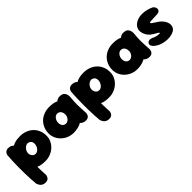

<svg xmlns="http://www.w3.org/2000/svg" viewBox="158 -1487 2687 2687"><g transform="rotate(-45 1502.0 -143.0)"><path d="M357 1Q281 1 231 -19.5Q181 -40 153.5 -75Q126 -110 114.5 -155Q103 -200 103 -250Q103 -314 118.5 -361.5Q134 -409 165.5 -439.5Q197 -470 245 -485Q293 -500 357 -499Q412 -498 459.5 -480Q507 -462 543 -428.5Q579 -395 599.5 -348Q620 -301 620 -242Q621 -192 600.5 -148Q580 -104 544 -70.5Q508 -37 460 -18Q412 1 357 1ZM147 215Q115 215 94.5 202.5Q74 190 63 173.5Q52 157 47.5 144.5Q43 132 43 132Q39 89 35.5 33Q32 -23 31 -84.5Q30 -146 30.5 -209Q31 -272 33.5 -330.5Q36 -389 40 -437Q40 -437 43 -447Q46 -457 55.5 -470Q65 -483 82.5 -491.5Q100 -500 130 -497Q162 -494 180.5 -480.5Q199 -467 208 -451Q217 -435 220 -423Q223 -411 223 -411Q222 -373 221 -320.5Q220 -268 219.5 -207.5Q219 -147 220 -84.5Q221 -22 222.5 37Q224 96 227 145Q227 145 225 155.5Q223 166 215.5 180Q208 194 192 204.5Q176 215 147 215ZM333 -168Q352 -168 368.5 -178Q385 -188 397 -204Q409 -220 416 -239.5Q423 -259 423 -278Q423 -308 411 -324Q399 -340 383 -346.5Q367 -353 355 -353Q339 -353 323 -344.5Q307 -336 293.5 -321.5Q280 -307 271.5 -288.5Q263 -270 263 -249Q263 -228 271.5 -209.5Q280 -191 296 -179.5Q312 -168 333 -168Z M925 1Q870 2 822.5 -16.5Q775 -35 738.5 -69Q702 -103 682 -147.5Q662 -192 662 -242Q663 -301 683.5 -348Q704 -395 739.5 -428.5Q775 -462 822.5 -480Q870 -498 925 -499Q1011 -500 1067.5 -473.5Q1124 -447 1152 -391.5Q1180 -336 1180 -250Q1180 -200 1166.5 -155.5Q1153 -111 1123.5 -76.5Q1094 -42 1045 -21.5Q996 -1 925 1ZM932 -167Q949 -167 964 -174.5Q979 -182 990.5 -195.5Q1002 -209 1009 -226Q1016 -243 1016 -262Q1016 -294 1006 -314Q996 -334 979.5 -344Q963 -354 941 -354Q925 -354 910.5 -345Q896 -336 885 -321.5Q874 -307 868 -289Q862 -271 862 -252Q862 -228 870.5 -208.5Q879 -189 895 -178Q911 -167 932 -167ZM1162 0Q1133 0 1114 -9Q1095 -18 1086 -27Q1077 -36 1077 -36Q1070 -109 1064 -177.5Q1058 -246 1058 -318Q1058 -390 1065 -470Q1065 -470 1074 -478.5Q1083 -487 1102.5 -495Q1122 -503 1153 -500Q1187 -497 1205 -481Q1223 -465 1229.5 -445.5Q1236 -426 1237 -411.5Q1238 -397 1238 -397Q1234 -346 1231.5 -311.5Q1229 -277 1229.5 -245Q1230 -213 1232 -173Q1234 -133 1237 -71Q1237 -71 1235.5 -60.5Q1234 -50 1227.5 -36Q1221 -22 1205.5 -11Q1190 0 1162 0Z M1616 1Q1540 1 1490 -19.5Q1440 -40 1412.5 -75Q1385 -110 1373.5 -155Q1362 -200 1362 -250Q1362 -314 1377.5 -361.5Q1393 -409 1424.5 -439.5Q1456 -470 1504 -485Q1552 -500 1616 -499Q1671 -498 1718.5 -480Q1766 -462 1802 -428.5Q1838 -395 1858.5 -348Q1879 -301 1879 -242Q1880 -192 1859.5 -148Q1839 -104 1803 -70.5Q1767 -37 1719 -18Q1671 1 1616 1ZM1406 215Q1374 215 1353.5 202.5Q1333 190 1322 173.5Q1311 157 1306.5 144.5Q1302 132 1302 132Q1298 89 1294.5 33Q1291 -23 1290 -84.5Q1289 -146 1289.5 -209Q1290 -272 1292.5 -330.5Q1295 -389 1299 -437Q1299 -437 1302 -447Q1305 -457 1314.5 -470Q1324 -483 1341.5 -491.5Q1359 -500 1389 -497Q1421 -494 1439.5 -480.5Q1458 -467 1467 -451Q1476 -435 1479 -423Q1482 -411 1482 -411Q1481 -373 1480 -320.5Q1479 -268 1478.5 -207.5Q1478 -147 1479 -84.5Q1480 -22 1481.5 37Q1483 96 1486 145Q1486 145 1484 155.5Q1482 166 1474.5 180Q1467 194 1451 204.5Q1435 215 1406 215ZM1592 -168Q1611 -168 1627.5 -178Q1644 -188 1656 -204Q1668 -220 1675 -239.5Q1682 -259 1682 -278Q1682 -308 1670 -324Q1658 -340 1642 -346.5Q1626 -353 1614 -353Q1598 -353 1582 -344.5Q1566 -336 1552.5 -321.5Q1539 -307 1530.5 -288.5Q1522 -270 1522 -249Q1522 -228 1530.5 -209.5Q1539 -191 1555 -179.5Q1571 -168 1592 -168Z M2184 1Q2129 2 2081.5 -16.5Q2034 -35 1997.5 -69Q1961 -103 1941 -147.5Q1921 -192 1921 -242Q1922 -301 1942.5 -348Q1963 -395 1998.5 -428.5Q2034 -462 2081.5 -480Q2129 -498 2184 -499Q2270 -500 2326.5 -473.5Q2383 -447 2411 -391.5Q2439 -336 2439 -250Q2439 -200 2425.5 -155.5Q2412 -111 2382.5 -76.5Q2353 -42 2304 -21.5Q2255 -1 2184 1ZM2191 -167Q2208 -167 2223 -174.5Q2238 -182 2249.5 -195.5Q2261 -209 2268 -226Q2275 -243 2275 -262Q2275 -294 2265 -314Q2255 -334 2238.5 -344Q2222 -354 2200 -354Q2184 -354 2169.5 -345Q2155 -336 2144 -321.5Q2133 -307 2127 -289Q2121 -271 2121 -252Q2121 -228 2129.5 -208.5Q2138 -189 2154 -178Q2170 -167 2191 -167ZM2421 0Q2392 0 2373 -9Q2354 -18 2345 -27Q2336 -36 2336 -36Q2329 -109 2323 -177.5Q2317 -246 2317 -318Q2317 -390 2324 -470Q2324 -470 2333 -478.5Q2342 -487 2361.5 -495Q2381 -503 2412 -500Q2446 -497 2464 -481Q2482 -465 2488.5 -445.5Q2495 -426 2496 -411.5Q2497 -397 2497 -397Q2493 -346 2490.5 -311.5Q2488 -277 2488.5 -245Q2489 -213 2491 -173Q2493 -133 2496 -71Q2496 -71 2494.5 -60.5Q2493 -50 2486.5 -36Q2480 -22 2464.5 -11Q2449 0 2421 0Z M2716 -134Q2758 -128 2758 -137Q2758 -146 2723 -165Q2707 -174 2689 -184.5Q2671 -195 2653.5 -208.5Q2636 -222 2621 -240Q2606 -258 2594.5 -281.5Q2583 -305 2578 -336Q2570 -383 2594.5 -421Q2619 -459 2669 -481Q2719 -503 2788 -500Q2857 -497 2938 -461Q2938 -461 2944.5 -456.5Q2951 -452 2958.5 -442.5Q2966 -433 2971 -419.5Q2976 -406 2973 -388Q2970 -374 2961.5 -366Q2953 -358 2943 -354Q2933 -350 2925.5 -349Q2918 -348 2918 -348Q2918 -348 2914 -348Q2910 -348 2903 -347.5Q2896 -347 2885.5 -346.5Q2875 -346 2862.5 -345.5Q2850 -345 2835 -344.5Q2820 -344 2803 -343Q2784 -342 2772.5 -340Q2761 -338 2761 -331.5Q2761 -325 2776 -312.5Q2791 -300 2826 -279Q2876 -249 2906 -212.5Q2936 -176 2945 -138.5Q2954 -101 2939 -66Q2927 -38 2895 -20.5Q2863 -3 2819.5 2.5Q2776 8 2728.5 1.5Q2681 -5 2636.5 -24.5Q2592 -44 2560 -77Q2560 -77 2554.5 -84Q2549 -91 2543.5 -102Q2538 -113 2538.5 -126.5Q2539 -140 2551 -153Q2562 -165 2576.5 -168Q2591 -171 2605 -168.5Q2619 -166 2628 -162.5Q2637 -159 2637 -159Q2637 -159 2643 -156Q2649 -153 2660 -148.5Q2671 -144 2685.5 -140Q2700 -136 2716 -134Z"/></g></svg>

Font: Sour Gummy Black
Style: Regular
Weight: 900
Designer: Stefie Justprince
Foundry: Eifetstype
Version: Version 1.000